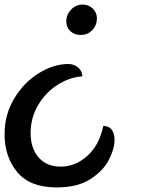

<svg xmlns="http://www.w3.org/2000/svg" viewBox="-42 -620 663 840"><path d="M382 -540Q382 -510 362 -488.5Q342 -467 310 -467Q283 -467 265.5 -484Q248 -501 248 -527Q248 -556 269 -578Q290 -600 320 -600Q346 -600 364 -582.5Q382 -565 382 -540ZM92 -38Q92 29 127 69Q162 109 224 109Q287 109 339.5 62.5Q392 16 410 -69Q434 -69 446.5 -53Q459 -37 459 -7Q459 30 435 78Q411 126 354.5 163Q298 200 206 200Q89 200 33.5 133Q-22 66 -22 -33Q-22 -119 20.5 -189.5Q63 -260 128 -300Q193 -340 257 -340Q282 -340 300 -324.5Q318 -309 318 -286Q262 -282 210 -249Q158 -216 125 -160.5Q92 -105 92 -38Z"/></svg>

Font: Lemonada Light
Style: Regular
Weight: 300
Designer: Mohamed Gaber (Arabic) Eduardo Tunni (Latin)
Foundry: Kief Type Foundry
Version: Version 3.006